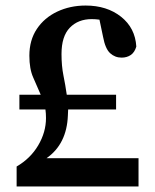

<svg xmlns="http://www.w3.org/2000/svg" viewBox="-20 -673 560 693"><path d="M40 0V-72Q90 -101 118 -148.5Q146 -196 146 -247Q146 -255 145.5 -263Q145 -271 144 -278H50V-331H127Q114 -362 100 -393Q86 -424 86 -472Q86 -528 113 -568.5Q140 -609 186.5 -631Q233 -653 289 -653Q366 -653 417 -612.5Q468 -572 472 -505Q466 -484 452 -474.5Q438 -465 419 -465Q395 -465 377.5 -481Q360 -497 352 -540L339 -602Q332 -603 325 -603.5Q318 -604 311 -604Q262 -604 232 -573Q202 -542 202 -478Q202 -435 209 -400.5Q216 -366 221 -331H399V-278H226Q226 -273 225.5 -267.5Q225 -262 225 -256Q221 -153 148 -102H480V0Z"/></svg>

Font: Source Serif Pro SemiBold
Style: Regular
Weight: 600
Designer: Frank Grießhammer
Foundry: Adobe Systems Incorporated
Version: Version 3.001;hotconv 1.0.111;makeotfexe 2.5.65597